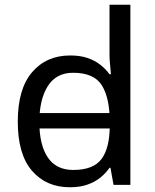

<svg xmlns="http://www.w3.org/2000/svg" viewBox="-20 -780 655 810"><path d="M104 -238V-303H480V-238ZM275 10Q175 10 115 -59.5Q55 -129 55 -267Q55 -405 115.5 -475.5Q176 -546 276 -546Q318 -546 349 -535.5Q380 -525 403 -507Q426 -489 442 -467H448Q447 -480 444.5 -505.5Q442 -531 442 -546V-760H530V0H459L446 -72H442Q426 -49 403 -30.5Q380 -12 348.5 -1Q317 10 275 10ZM289 -63Q374 -63 408.5 -109.5Q443 -156 443 -250V-266Q443 -366 410 -419.5Q377 -473 288 -473Q217 -473 181.5 -416.5Q146 -360 146 -265Q146 -169 181.5 -116Q217 -63 289 -63Z"/></svg>

Font: ugurmukhi05
Style: Book
Weight: 400
Designer: Jelle Bosma - Monotype Design Team
Foundry: Monotype Imaging Inc.
Version: Version 2.003